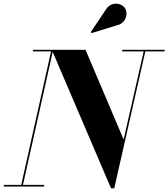

<svg xmlns="http://www.w3.org/2000/svg" viewBox="-58 -1023 922 1053"><path d="M582.5 -884C630.5 -894 648 -947 627 -979C608.5 -1007 552 -1017.5 522.5 -970.5L440 -847L444.5 -841.5ZM-37.5 -9V0H184.5V-9H68L231 -738.5L551 10H568.5L739 -741H844.5V-750H612V-741H730L620 -258L411 -750H122.5V-741H222L58.5 -9Z"/></svg>

Font: Bodoni* 24pt
Style: Bold Italic
Weight: 700
Italic angle: -13°
Version: Version 2.3